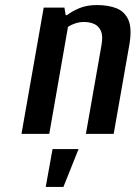

<svg xmlns="http://www.w3.org/2000/svg" viewBox="-20 -530 537 760"><path d="M65 0 153 -500H235L240 -470H245Q266 -486 295 -498Q324 -510 364 -510Q409 -510 441.5 -497Q474 -484 488.5 -450.5Q503 -417 492 -353L430 0H320L382 -353Q388 -388 379.5 -407.5Q371 -427 353 -435Q335 -443 313 -443Q294 -443 276.5 -437Q259 -431 249 -423L175 0ZM161 210 188 60H291L231 210Z"/></svg>

Font: Cuprum SemiBold
Style: Italic
Weight: 600
Italic angle: -10°
Version: Version 3.000